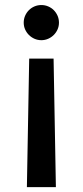

<svg xmlns="http://www.w3.org/2000/svg" viewBox="-20 -570 334 774"><path d="M97.7 -333.8H196L205.3 184.3H88.4ZM146.7 -549.7Q161.2 -549.7 174.2 -544.2Q187.1 -538.7 196.7 -529.1Q206.3 -519.5 212 -506.6Q217.7 -493.6 217.7 -478.7Q217.7 -464.1 212 -451.3Q206.3 -438.6 196.7 -429Q187.1 -419.4 174.2 -413.7Q161.2 -408 146.7 -408Q132.1 -408 119.1 -413.7Q106.2 -419.4 96.6 -429Q87 -438.6 81.3 -451.3Q75.6 -464.1 75.6 -478.7Q75.6 -493.6 81.3 -506.6Q87 -519.5 96.6 -529.1Q106.2 -538.7 119.1 -544.2Q132.1 -549.7 146.7 -549.7Z"/></svg>

Font: Cannonade Med
Style: Regular
Weight: 500
Designer: Rasmus Andersson
Foundry: rsms
Version: Version 3.012;git-f93a4a705